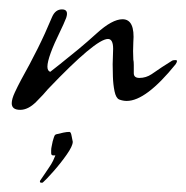

<svg xmlns="http://www.w3.org/2000/svg" viewBox="-20 -218 397 409"><path d="M23 16Q5 16 5 2Q5 -7 11.5 -21Q18 -35 25 -48Q44 -82 60 -114Q76 -146 91 -182Q98 -198 112 -198Q127 -198 121 -180Q115 -165 109 -153Q81 -96 81 -76Q81 -67 87 -65Q101 -76 108 -81.5Q115 -87 116 -88Q130 -99 147.5 -113.5Q165 -128 186 -147Q219 -177 241 -177Q268 -177 264 -128Q263 -109 264 -91Q265 -87 265 -79.5Q265 -72 265 -62Q265 -52 277 -52Q291 -52 303 -60L325 -75L347 -89Q349 -90 354 -90Q360 -90 354 -81Q291 -3 250 -3Q242 -3 234 -6Q227 -9 224 -23.5Q221 -38 220.5 -55Q220 -72 220 -81L221 -114Q221 -135 210 -135Q184 -135 82 -28Q74 -18 57 -1Q40 16 23 16ZM71 171Q65 172 65 169Q65 167 66 166Q67 165 71.5 158Q76 151 83 141Q90 131 93 124.5Q96 118 98 113H93Q89 113 89 108Q89 107 89 102.5Q89 98 90 94Q92 82 95 74Q96 72 96.5 70.5Q97 69 100 68Q108 66 115 64.5Q122 63 128 63Q131 63 132.5 71.5Q134 80 135 84Q135 93 122 111.5Q109 130 93.5 147.5Q78 165 71 171Z"/></svg>

Font: Allison
Style: Regular
Weight: 400
Designer: Robert E. Leuschke
Foundry: Robert E. Leuschke
Version: Version 1.010; ttfautohint (v1.8.3)